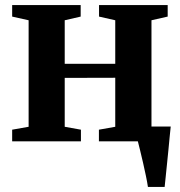

<svg xmlns="http://www.w3.org/2000/svg" viewBox="-20 -558 710 758"><path d="M564 180Q561.5 162.5 556.2 137Q551 111.5 544.8 84.8Q538.5 58 533 35Q527.5 12 524 -1L491.5 -58.5H654Q652 -42 649.8 -17.5Q647.5 7 644.8 35Q642 63 639.2 90.5Q636.5 118 634 141.5Q631.5 165 630 180ZM28 0V-46L93 -57.5V-478L28 -492.5V-538H298.5V-492.5L235.5 -478V-306H435V-478L371 -492.5V-538H642V-492.5L578 -478V-57.5L643 -46V0H370.5V-46L435 -57.5V-251L235.5 -250.5V-57.5L299.5 -46V0Z"/></svg>

Font: Merriweather 60pt
Style: Bold
Weight: 700
Version: Version 2.100